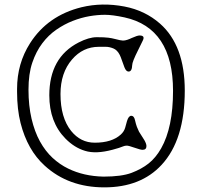

<svg xmlns="http://www.w3.org/2000/svg" viewBox="-20 -788 872 829"><path d="M53.7 -404.3Q53.7 -513.7 109.9 -601.6Q186 -720.7 332 -756.8Q420.9 -778.3 517.6 -759.8Q606.4 -742.7 670.9 -686Q777.8 -591.8 777.8 -397Q777.8 -184.1 677.7 -76.2Q587.9 21 430.7 21Q275.4 21 172.9 -72.8Q98.6 -140.1 68.8 -256.8Q53.7 -316.4 53.7 -391.6Q53.7 -397.9 53.7 -404.3ZM274.4 -60.1Q341.3 -27.3 426.8 -25.4Q504.9 -25.4 548.1 -41.7Q591.3 -58.1 621.8 -82.3Q652.3 -106.4 675.8 -147.5Q727.1 -237.8 727.1 -396Q727.1 -667 517.6 -712.9Q465.3 -724.1 433.1 -724.1Q400.9 -724.1 365.7 -718Q330.6 -711.9 294.2 -697.8Q257.8 -683.6 223.4 -659.9Q189 -636.2 162.4 -600.8Q135.7 -565.4 119.4 -517.3Q103 -469.2 103 -400.6Q103 -332 116.2 -275.6Q129.4 -219.2 152.6 -177.2Q175.8 -135.3 207 -106.4Q238.3 -77.6 274.4 -60.1ZM612.3 -157.2Q612.3 -141.1 595.2 -141.1Q586.9 -141.1 561.3 -150.1Q535.6 -159.2 527.6 -159.2Q519.5 -159.2 512.2 -156.2Q504.9 -153.3 493.4 -149.4Q481.9 -145.5 466.3 -141.6Q394 -122.1 347.2 -136.7Q301.3 -150.4 262.7 -189.5Q192.9 -260.3 192.9 -376.5Q192.9 -539.6 319.3 -604.5Q363.8 -627.4 397.7 -627.4Q431.6 -627.4 447.8 -625.2Q463.9 -623 474.6 -620.1Q502.4 -612.8 511 -612.8Q519.5 -612.8 529.8 -616.2Q540 -619.6 548.8 -624Q572.8 -634.8 582.5 -634.8Q607.4 -634.8 596.7 -613.3Q593.3 -606 587.9 -595.2L576.2 -571.3Q550.8 -521 550.8 -506.8Q549.8 -479 535.2 -479Q524.4 -479 517.3 -497.3Q510.3 -515.6 506.1 -528.1Q502 -540.5 497.1 -550.8Q486.3 -572.3 469 -579.1Q451.7 -585.9 437 -585.9H406.7Q337.9 -585.9 291 -531.2Q241.2 -473.6 241.2 -381.8Q241.2 -280.3 287.1 -222.7Q328.1 -171.9 389.2 -171.9Q462.9 -171.9 501.5 -207Q515.6 -219.7 520.5 -236.8Q525.4 -253.9 528.3 -265.1Q535.2 -288.1 546.9 -288.1Q558.6 -288.1 562.7 -269.8Q566.9 -251.5 571 -240.5Q575.2 -229.5 580.1 -219.7L603.5 -182.6Q612.3 -167 612.3 -157.2Z"/></svg>

Font: Snowburst One
Style: Regular
Weight: 400
Designer: Annet Stirling
Foundry: Annet Stirling
Version: Version 1.001